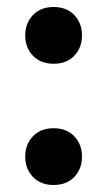

<svg xmlns="http://www.w3.org/2000/svg" viewBox="-20 -518 307 548"><path d="M52 -417Q52 -452 74 -475Q96 -498 133 -498Q170 -498 192 -475Q214 -452 214 -417Q214 -382 192 -359Q170 -336 133 -336Q96 -336 74 -359Q52 -382 52 -417ZM52 -71Q52 -106 74 -129Q96 -152 133 -152Q170 -152 192 -129Q214 -106 214 -71Q214 -36 192 -13Q170 10 133 10Q96 10 74 -13Q52 -36 52 -71Z"/></svg>

Font: Trirong Bold
Style: Regular
Weight: 700
Designer: Katatrad Team
Foundry: CadsonDemak
Version: Version 1.000